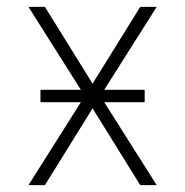

<svg xmlns="http://www.w3.org/2000/svg" viewBox="-20 -540 540 560"><path d="M111 0H63L216 -242H98V-278H216L63 -520H111L250 -296L389 -520H437L284 -278H402V-242H284L437 0H389L250 -224Z"/></svg>

Font: Iosevka Extralight
Style: Regular
Weight: 200
Monospace: yes
Designer: Belleve Invis
Foundry: Belleve Invis
Version: Version 32.0.1; ttfautohint (v1.8.4)